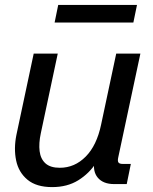

<svg xmlns="http://www.w3.org/2000/svg" viewBox="-20 -744 619 776"><path d="M190.9 12.2Q127 12.2 91.1 -17.6Q55.2 -47.4 45.2 -95.5Q35.2 -143.6 46.4 -199.2L116.2 -527.3H213.4L145 -205.6Q136.2 -164.6 140.1 -133.1Q144 -101.6 163.8 -83.7Q183.6 -65.9 221.7 -65.9Q281.7 -65.9 326.4 -111.1Q371.1 -156.2 388.7 -240.7L449.7 -527.3H547.4L458 -108.4Q454.6 -93.3 458.7 -87.4Q462.9 -81.5 475.6 -81.5H508.8L492.2 0H441.4Q397 0 375.2 -25.9Q353.5 -51.8 362.3 -95.7L367.2 -119.1L369.1 -86.9Q340.8 -43 296.4 -15.4Q252 12.2 190.9 12.2ZM200.7 -652.8 215.3 -724.1H533.7L519 -652.8Z"/></svg>

Font: Schibsted Grotesk Medium
Style: Italic
Weight: 500
Italic angle: -12°
Designer: Bakken & Baeck AS, Henrik Kongsvoll
Foundry: Schibsted ASA
Version: Version 1.100;gftools[0.9.25]